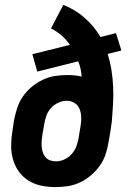

<svg xmlns="http://www.w3.org/2000/svg" viewBox="-20 -755 540 783"><path d="M206 8Q176 8 147.5 2Q119 -4 95.5 -19Q72 -34 56 -56.5Q40 -79 32.5 -106.5Q25 -134 25.5 -164Q26 -194 31 -223L37 -264Q42 -289 50 -314Q58 -339 73 -361Q88 -383 109 -400.5Q130 -418 154 -429.5Q178 -441 203.5 -445Q229 -449 254 -449Q269 -449 284 -447.5Q299 -446 313 -443Q312 -459 308.5 -474.5Q305 -490 299 -505L132 -463L112 -534L265 -572Q251 -593 231.5 -610Q212 -627 188 -639L238 -735Q287 -716 325.5 -682Q364 -648 390 -604L453 -620L475 -549L419 -535Q429 -503 434.5 -469Q440 -435 441.5 -400Q443 -365 441 -329.5Q439 -294 436 -259Q435 -249 433 -238.5Q431 -228 430 -218L423 -177Q419 -152 411 -127Q403 -102 387.5 -80Q372 -58 351.5 -40.5Q331 -23 307 -11.5Q283 0 257 4Q231 8 206 8ZM208 -97Q226 -97 243 -105Q260 -113 272.5 -127Q285 -141 291.5 -158.5Q298 -176 301 -194L304 -214Q306 -225 308 -236.5Q310 -248 311 -260Q312 -275 310 -290Q308 -305 301 -317.5Q294 -330 281 -337Q268 -344 253 -344Q235 -344 217.5 -336Q200 -328 187.5 -314Q175 -300 169 -282.5Q163 -265 160 -247L153 -206Q151 -194 150 -181.5Q149 -169 150 -157Q151 -145 154.5 -134Q158 -123 165.5 -114Q173 -105 184.5 -101Q196 -97 208 -97Z"/></svg>

Font: Iosevka Curly Extrabold
Style: Italic
Weight: 800
Italic angle: -9°
Monospace: yes
Designer: Belleve Invis
Foundry: Belleve Invis
Version: Version 22.1.2; ttfautohint (v1.8.4)